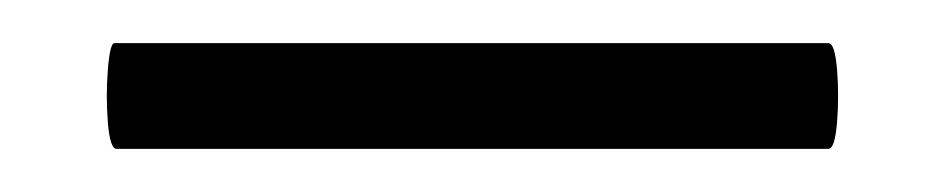

<svg xmlns="http://www.w3.org/2000/svg" viewBox="-20 12 438 89"><path d="M34 81Q31 81 30 68.8Q29 56.5 30 44.2Q31 32 33 32H364Q367 32 368 44.2Q369 56.5 368 68.8Q367 81 364 81Z"/></svg>

Font: Cormorant Infant Light
Style: Regular
Weight: 300
Designer: Christian Thalmann (Catharsis Fonts)
Foundry: Catharsis Fonts
Version: Version 4.001